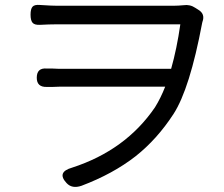

<svg xmlns="http://www.w3.org/2000/svg" viewBox="-20 -726 903 773"><path d="M248 11Q207 -33 270 -51Q486 -121 604 -294Q627 -331 645 -377H219Q209 -377 191 -376Q176 -376 168 -376Q128 -375 128 -413Q128 -454 169 -450Q176 -450 192 -450Q208 -449 216 -449H669Q692 -530 706 -628H455H204Q179 -628 141 -626Q119 -625 111 -634.5Q103 -644 103 -667Q103 -690 111 -699Q119 -708 141 -706Q146 -706 158 -705Q188 -703 204 -703H684Q697 -703 719 -705Q745 -709 767 -694L778 -687Q807 -670 795 -638Q795 -637 794 -634Q744 -368 678.5 -267Q613 -166 526 -97Q435 -26 308 22Q270 35 248 11Z"/></svg>

Font: GenSenRounded JP R
Style: Regular
Weight: 400
Version: Version 1.501;PS 1;hotconv 16.6.51;makeotf.lib2.5.65220